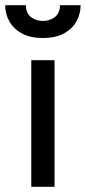

<svg xmlns="http://www.w3.org/2000/svg" viewBox="-60 -723 332 743"><path d="M61 0V-490H151V0ZM106 -576Q56 -576 23.8 -594Q-8.5 -612 -24.2 -641Q-40 -670 -40 -703H40Q40 -672.5 59.5 -657.2Q79 -642 106 -642Q133 -642 152.5 -657.2Q172 -672.5 172 -703H252Q252 -670 236.2 -641Q220.5 -612 188.2 -594Q156 -576 106 -576Z"/></svg>

Font: Cabin Resolve
Style: Regular-Resolve
Weight: 400
Designer: Pablo Impallari
Foundry: Pablo Impallari. http://www.impallari.com Igino Marini. http://www.ikern.com
Version: Version 3.001